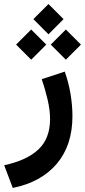

<svg xmlns="http://www.w3.org/2000/svg" viewBox="-39 -653 416 938"><path d="M197.8 -633.3 271.5 -559.6 197.8 -485.4 124 -559.6ZM282.7 -508.8 356.4 -435.1 282.7 -361.3 209 -435.1ZM113.3 -508.8 187 -435.1 113.3 -361.3 39.6 -435.1ZM23.4 265.1 -18.6 154.3Q92.3 130.4 148.9 76.9Q205.6 23.4 205.6 -71.8Q205.6 -115.2 193.4 -167Q181.2 -218.8 165 -266.1L277.3 -303.2Q295.9 -251.5 305.4 -194.8Q314.9 -138.2 314.9 -85.4Q314.9 56.6 238.5 147Q162.1 237.3 23.4 265.1Z"/></svg>

Font: Vazirmatn FD SemiBold
Style: Regular
Weight: 600
Designer: Saber Rastikerdar
Foundry: Saber Rastikerdar
Version: Version 33.001